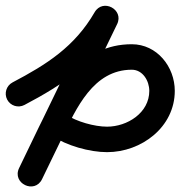

<svg xmlns="http://www.w3.org/2000/svg" viewBox="-28 -613 637 678"><path d="M58.2 -242.3C194.4 -314 304.8 -387.6 384 -524.7C398.5 -549.7 384.9 -573.3 364.6 -584C344.2 -594.8 317.2 -592.8 304.6 -566.8C216.2 -384.4 127.9 -202 39.5 -19.6C26.4 7.4 40.2 30.7 60.4 40.5C80.7 50.3 107.5 46.6 120.5 19.6C143.9 -28.9 167.3 -77.3 190.7 -125.8C241.2 -230.4 301.4 -366.8 437.4 -366.8C476.1 -366.8 499.2 -327.4 499.2 -292.1C499.2 -214.3 421.3 -165.7 350.1 -165.7C305.6 -165.7 242.2 -183.5 205 -208.4C184.4 -222.2 156.4 -216.7 142.6 -196C128.8 -175.4 134.3 -147.4 155 -133.6C206.8 -98.9 287.8 -75.7 350.1 -75.7C471.3 -75.7 589.2 -164.1 589.2 -292.1C589.2 -377.3 526.5 -456.8 437.4 -456.8C258.4 -456.8 177.3 -305.1 109.6 -164.9C86.2 -116.5 62.9 -68 39.5 -19.6C26.4 7.4 40.2 30.7 60.4 40.5C80.7 50.3 107.4 46.6 120.5 19.6C208.8 -162.8 297.2 -345.2 385.5 -527.6C398.2 -553.6 385.5 -576.6 366.1 -586.9C346.7 -597.2 320.6 -594.7 306.1 -569.7C235.7 -448 137.1 -385.5 16.3 -322C-5.7 -310.4 -14.1 -283.2 -2.6 -261.2C9 -239.2 36.2 -230.8 58.2 -242.3Z"/></svg>

Font: FRB American Cursive Guidelines Arrows Black
Style: Bold Italic
Weight: 900
Italic angle: -25°
Version: Version 2.0;Modular Font Editor K font №1